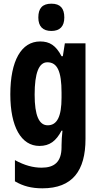

<svg xmlns="http://www.w3.org/2000/svg" viewBox="-20 -782 540 1042"><path d="M259 -762C210 -762 188 -737 188 -687C188 -639 212 -614 259 -614C305 -614 329 -639 329 -687C329 -736 308 -762 259 -762ZM198 -557C96 -557 36 -453 36 -270C36 -94 95 10 194 10C249 10 284 -16 314 -73H319C316 -48 314 -15 314 7V16C314 98 274 128 206 128C160 128 114 116 61 87V202C105 228 151 240 210 240C374 240 444 144 444 -28V-547H332L321 -477H314C283 -536 249 -557 198 -557ZM237 -444C291 -444 314 -395 314 -279V-252C314 -150 290 -102 239 -102C192 -102 168 -155 168 -268C168 -386 191 -444 237 -444Z"/></svg>

Font: Noto Sans Myanmar UI ExtraCondensed
Style: Bold
Weight: 700
Width: 2
Designer: Monotype Design Team
Foundry: Monotype Imaging Inc.
Version: Version 2.103